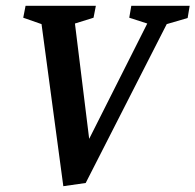

<svg xmlns="http://www.w3.org/2000/svg" viewBox="-20 -633 673 661"><path d="M198 8 123 -550 60 -572 68 -613H310L302 -572L238 -552L287 -155L487 -552L425 -572L432 -613H633L626 -571L554 -550L275 -3Z"/></svg>

Font: Manuale SemiBold
Style: Italic
Weight: 600
Italic angle: -11°
Designer: Eduardo Tunni / Pablo Cosgaya
Foundry: Eduardo Tunni / Pablo Cosgaya
Version: Version 1.002